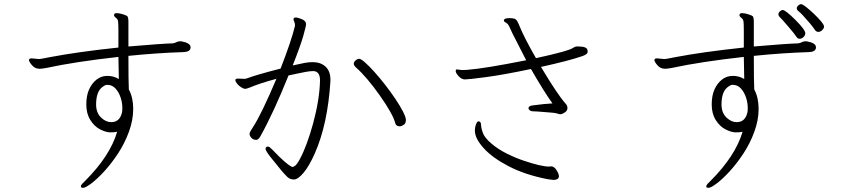

<svg xmlns="http://www.w3.org/2000/svg" viewBox="-20 -828 4040 921"><path d="M849 -630H844Q834 -630 826 -625.5Q818 -621 808 -620Q761 -619 596 -605V-723Q596 -744 591 -750Q587 -754 569.5 -759.5Q552 -765 539.5 -765Q527 -765 527 -755Q527 -750 534 -744Q545 -737 546.5 -725Q548 -713 548 -677V-600Q351 -579 220 -554Q175 -545 171 -545H164L132 -548Q119 -548 119 -540Q119 -532 133.5 -515Q148 -498 171 -498Q178 -498 186 -499.5Q194 -501 202 -502Q341 -532 548 -555L550 -449Q525 -464 495.5 -464Q466 -464 443.5 -446.5Q421 -429 407.5 -399.5Q394 -370 394 -326.5Q394 -283 413.5 -252Q433 -221 461 -207Q489 -193 509.5 -193Q530 -193 542 -196Q508 -80 388 40L374 54Q368 60 368 66.5Q368 73 379 73Q390 73 418 52Q446 31 480 -6Q514 -43 546 -91.5Q578 -140 598.5 -196Q619 -252 619 -306Q619 -360 598 -399Q596 -439 596 -560Q733 -574 858 -578Q894 -579 894 -600V-602Q894 -622 849 -630ZM441 -324V-327Q441 -390 473 -412Q485 -421 492 -421H495Q518 -421 534 -403.5Q550 -386 558.5 -360.5Q567 -335 567 -307.5Q567 -280 553.5 -261Q540 -242 514 -242Q488 -242 465 -264Q442 -286 441 -324Z M1388 -736Q1388 -731 1391.5 -723.5Q1395 -716 1395 -708V-704Q1378 -633 1326 -499Q1209 -469 1167 -453Q1159 -450 1156 -450H1148Q1122 -451 1122 -451Q1109 -451 1109 -444Q1109 -437 1117 -427Q1125 -417 1136.5 -409.5Q1148 -402 1156 -402Q1164 -402 1183 -410Q1225 -428 1306 -450Q1234 -280 1194 -219Q1177 -194 1177 -186Q1177 -174 1191 -162Q1199 -157 1209 -157Q1219 -157 1229 -174Q1293 -289 1364 -466Q1378 -469 1401 -474Q1424 -479 1445.5 -483Q1467 -487 1482.5 -487Q1498 -487 1506.5 -476Q1515 -465 1515 -444V-440Q1513 -351 1482 -236Q1468 -185 1452 -141.5Q1436 -98 1420 -68Q1404 -38 1395 -32.5Q1386 -27 1385 -27Q1371 -27 1320 -76Q1299 -97 1285.5 -111Q1272 -125 1266 -125Q1254 -125 1254 -113.5Q1254 -102 1296 -52Q1313 -30 1329.5 -10.5Q1346 9 1358.5 21Q1371 33 1390 33Q1409 33 1436 1Q1463 -31 1490 -92Q1552 -232 1565 -439V-446Q1565 -487 1541.5 -508.5Q1518 -530 1479 -530Q1462 -530 1440 -526Q1423 -522 1384 -514Q1422 -610 1435 -656.5Q1448 -703 1448 -711V-714Q1447 -728 1428 -736Q1409 -744 1398.5 -744Q1388 -744 1388 -736ZM1920 -232Q1927 -239 1927 -252.5Q1927 -266 1913 -293Q1899 -320 1877 -353Q1855 -386 1828.5 -420Q1802 -454 1776.5 -482.5Q1751 -511 1731 -528.5Q1711 -546 1703 -546Q1695 -546 1686 -538.5Q1677 -531 1677 -522.5Q1677 -514 1687 -505Q1739 -459 1802 -370Q1866 -279 1876 -237Q1880 -222 1898 -222Q1907 -222 1920 -232Z M2397 -731V-729Q2397 -725 2402.5 -722Q2408 -719 2414.5 -713.5Q2421 -708 2438 -668Q2448 -647 2504 -539Q2303 -499 2221 -493Q2200 -492 2200 -492Q2191 -492 2173 -495H2171Q2166 -495 2166 -486.5Q2166 -478 2180 -462.5Q2194 -447 2210.5 -447Q2227 -447 2310.5 -458Q2394 -469 2527 -497Q2589 -389 2630 -332Q2591 -330 2532 -322Q2515 -319 2515 -309Q2515 -304 2521 -299Q2527 -294 2539 -294Q2551 -294 2598 -290Q2618 -289 2634 -287Q2650 -285 2656 -282.5Q2662 -280 2669 -280Q2676 -280 2689 -288.5Q2702 -297 2702 -309.5Q2702 -322 2693 -331Q2655 -373 2575 -507Q2707 -536 2771 -558Q2799 -567 2799 -580Q2799 -585 2798 -588Q2795 -605 2755 -605H2745Q2737 -604 2730 -599Q2708 -583 2551 -549Q2493 -650 2470 -708Q2461 -730 2453.5 -735.5Q2446 -741 2422.5 -741Q2399 -741 2397 -731ZM2613 -29Q2576 -29 2490 -58Q2449 -72 2408.5 -92.5Q2368 -113 2336.5 -140Q2305 -167 2296.5 -190Q2288 -213 2287.5 -229.5Q2287 -246 2275 -246Q2269 -246 2263.5 -232Q2258 -218 2258 -201Q2258 -164 2300 -117.5Q2342 -71 2420 -30.5Q2498 10 2604 31Q2614 32 2621.5 33.5Q2629 35 2635 35Q2658 35 2661 20V17Q2661 6 2649.5 -12Q2638 -30 2624 -30Z M3866 -715Q3881 -697 3888 -686Q3895 -675 3905.5 -675Q3916 -675 3924.5 -684Q3933 -693 3933 -700.5Q3933 -708 3919 -725Q3905 -742 3885 -761Q3865 -780 3847.5 -794Q3830 -808 3823 -808Q3816 -808 3809 -801.5Q3802 -795 3802 -787.5Q3802 -780 3813 -772Q3824 -764 3866 -715ZM3843 -668Q3843 -685 3796 -732Q3776 -752 3759 -766Q3742 -780 3735 -780Q3728 -780 3721 -773.5Q3714 -767 3714 -759.5Q3714 -752 3722 -744.5Q3730 -737 3760.5 -701.5Q3791 -666 3800 -652Q3806 -642 3816 -642Q3826 -642 3834.5 -650.5Q3843 -659 3843 -668ZM3849 -630H3844Q3834 -630 3826 -625.5Q3818 -621 3808 -620Q3761 -619 3596 -605V-723Q3596 -744 3591 -750Q3587 -754 3569.5 -759.5Q3552 -765 3539.5 -765Q3527 -765 3527 -755Q3527 -750 3534 -744Q3545 -737 3546.5 -725Q3548 -713 3548 -677V-600Q3351 -579 3220 -554Q3175 -545 3171 -545H3164L3132 -548Q3119 -548 3119 -540Q3119 -532 3133.5 -515Q3148 -498 3171 -498Q3178 -498 3186 -499.5Q3194 -501 3202 -502Q3341 -532 3548 -555L3550 -449Q3525 -464 3495.5 -464Q3466 -464 3443.5 -446.5Q3421 -429 3407.5 -399.5Q3394 -370 3394 -326.5Q3394 -283 3413.5 -252Q3433 -221 3461 -207Q3489 -193 3509.5 -193Q3530 -193 3542 -196Q3508 -80 3388 40L3374 54Q3368 60 3368 66.5Q3368 73 3379 73Q3390 73 3418 52Q3446 31 3480 -6Q3514 -43 3546 -91.5Q3578 -140 3598.5 -196Q3619 -252 3619 -306Q3619 -360 3598 -399Q3596 -439 3596 -560Q3733 -574 3858 -578Q3894 -579 3894 -600V-602Q3894 -622 3849 -630ZM3441 -324V-327Q3441 -390 3473 -412Q3485 -421 3492 -421H3495Q3518 -421 3534 -403.5Q3550 -386 3558.5 -360.5Q3567 -335 3567 -307.5Q3567 -280 3553.5 -261Q3540 -242 3514 -242Q3488 -242 3465 -264Q3442 -286 3441 -324Z"/></svg>

Font: LXGW WenKai TC Light
Style: Regular
Weight: 300
Designer: LXGW / Fontworks Inc.
Foundry: LXGW / Fontworks Inc.
Version: Version 1.330